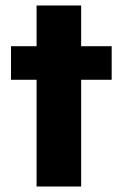

<svg xmlns="http://www.w3.org/2000/svg" viewBox="-20 -678 447 698"><path d="M113 0V-388H20V-510H113V-658H275V-510H386V-388H275V0Z"/></svg>

Font: Saira Thin
Style: Bold
Weight: 700
Version: Version 1.101